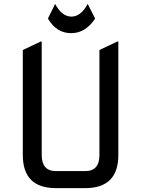

<svg xmlns="http://www.w3.org/2000/svg" viewBox="-20 -971 728 991"><path d="M268.6 0Q97.7 0 97.7 -170.9V-712.9L190.4 -756.8H195.3V-170.9Q195.3 -87.9 268.6 -87.9H419.9Q493.2 -87.9 493.2 -170.9V-712.9L585.9 -756.8H590.8V-170.9Q590.8 0 419.9 0ZM228.5 -873V-877.9L264.6 -950.7Q299.8 -885.3 348.6 -885.3Q397.5 -885.3 432.6 -950.7L469.7 -877.9V-873Q419.9 -799.8 347.7 -799.8Q272.5 -799.8 228.5 -873Z"/></svg>

Font: Nova Square
Style: Book
Weight: 400
Version: Version 2.000